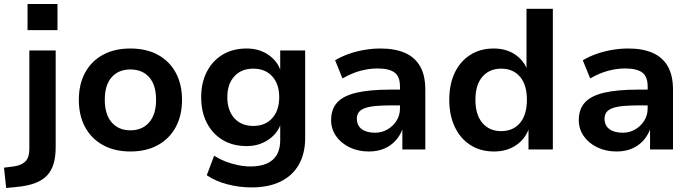

<svg xmlns="http://www.w3.org/2000/svg" viewBox="-75 -749 3464 962"><path d="M63 -598V-729H213V-598ZM-44 193 -55 91 -7 85Q31 80 51.5 60.5Q72 41 72 -3V-496H204V-12Q204 36 193.5 71.5Q183 107 160 131Q137 155 99 169Q61 183 6 188Z M579 10Q499 10 441 -22Q383 -54 351.5 -112Q320 -170 320 -249Q320 -327 351.5 -385Q383 -443 441 -474.5Q499 -506 578 -506Q658 -506 716 -474.5Q774 -443 805.5 -385Q837 -327 837 -249Q837 -170 805.5 -112Q774 -54 716 -22Q658 10 579 10ZM578 -96Q638 -96 672.5 -136Q707 -176 707 -249Q707 -323 672.5 -362Q638 -401 578 -401Q519 -401 484.5 -362Q450 -323 450 -249Q450 -176 484.5 -136Q519 -96 578 -96Z M1186 190Q1124 190 1064.5 174.5Q1005 159 961 129L998 31Q1024 48 1055 60Q1086 72 1118 78.5Q1150 85 1180 85Q1253 85 1291 52Q1329 19 1329 -47V-123H1330Q1312 -76 1266 -46.5Q1220 -17 1161 -17Q1092 -17 1041 -47.5Q990 -78 961.5 -133Q933 -188 933 -262Q933 -335 961.5 -390Q990 -445 1041 -475.5Q1092 -506 1161 -506Q1221 -506 1266.5 -476.5Q1312 -447 1330 -398H1329V-496H1454V-58Q1454 20 1422.5 75.5Q1391 131 1331 160.5Q1271 190 1186 190ZM1194 -118Q1254 -118 1289 -157Q1324 -196 1324 -262Q1324 -328 1289 -366.5Q1254 -405 1194 -405Q1134 -405 1099 -366.5Q1064 -328 1064 -262Q1064 -196 1099 -157Q1134 -118 1194 -118Z M1773 10Q1719 10 1676 -11Q1633 -32 1608.5 -67.5Q1584 -103 1584 -147Q1584 -202 1614.5 -235.5Q1645 -269 1711 -284.5Q1777 -300 1882 -300H1946V-221H1887Q1841 -221 1808 -218Q1775 -215 1754 -207.5Q1733 -200 1723 -187Q1713 -174 1713 -154Q1713 -120 1737.5 -102Q1762 -84 1804 -84Q1838 -84 1866.5 -100.5Q1895 -117 1912 -144.5Q1929 -172 1929 -205V-316Q1929 -366 1901.5 -386Q1874 -406 1816 -406Q1775 -406 1731.5 -394.5Q1688 -383 1641 -356L1604 -447Q1636 -466 1673 -479Q1710 -492 1751 -499Q1792 -506 1832 -506Q1903 -506 1953 -484.5Q2003 -463 2029.5 -417.5Q2056 -372 2056 -300V0H1941V-103H1942Q1930 -70 1907 -44.5Q1884 -19 1850.5 -4.5Q1817 10 1773 10Z M2400 10Q2332 10 2281.5 -22.5Q2231 -55 2203.5 -113.5Q2176 -172 2176 -249Q2176 -326 2203 -383.5Q2230 -441 2280.5 -473.5Q2331 -506 2398 -506Q2459 -506 2502.5 -478Q2546 -450 2565 -404H2563V-705H2695V0H2573V-102H2574Q2554 -49 2508 -19.5Q2462 10 2400 10ZM2436 -92Q2496 -92 2530.5 -133Q2565 -174 2565 -249Q2565 -324 2530.5 -364.5Q2496 -405 2436 -405Q2377 -405 2342 -364.5Q2307 -324 2307 -249Q2307 -174 2342 -133Q2377 -92 2436 -92Z M3014 10Q2960 10 2917 -11Q2874 -32 2849.5 -67.5Q2825 -103 2825 -147Q2825 -202 2855.5 -235.5Q2886 -269 2952 -284.5Q3018 -300 3123 -300H3187V-221H3128Q3082 -221 3049 -218Q3016 -215 2995 -207.5Q2974 -200 2964 -187Q2954 -174 2954 -154Q2954 -120 2978.5 -102Q3003 -84 3045 -84Q3079 -84 3107.5 -100.5Q3136 -117 3153 -144.5Q3170 -172 3170 -205V-316Q3170 -366 3142.5 -386Q3115 -406 3057 -406Q3016 -406 2972.5 -394.5Q2929 -383 2882 -356L2845 -447Q2877 -466 2914 -479Q2951 -492 2992 -499Q3033 -506 3073 -506Q3144 -506 3194 -484.5Q3244 -463 3270.5 -417.5Q3297 -372 3297 -300V0H3182V-103H3183Q3171 -70 3148 -44.5Q3125 -19 3091.5 -4.5Q3058 10 3014 10Z"/></svg>

Font: Nunito Sans 9pt
Style: Bold
Weight: 700
Version: Version 3.101;gftools[0.9.27]